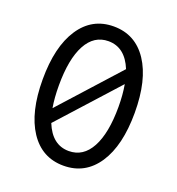

<svg xmlns="http://www.w3.org/2000/svg" viewBox="-131 -817 861 933"><g transform="rotate(20 300.0 -350.0)"><path d="M474.9 -85.4Q411.6 9.8 299.8 9.8Q188 9.8 125 -85.4Q62 -180.7 62 -350.1Q62 -519.5 125 -614.7Q188 -710 299.8 -710Q411.6 -710 474.9 -614.7Q538.1 -519.5 538.1 -350.1Q538.1 -180.7 474.9 -85.4ZM154.8 -234.9 425.8 -535.2Q385.7 -633.8 299.8 -633.8Q225.6 -633.8 185.8 -560.1Q146 -486.3 146 -350.1Q146 -284.7 154.8 -234.9ZM299.8 -65.9Q374 -65.9 414.1 -139.9Q454.1 -213.9 454.1 -350.1Q454.1 -412.1 444.8 -464.8L173.8 -165Q213.9 -65.9 299.8 -65.9Z"/></g></svg>

Font: CommitMono
Style: Regular
Weight: 400
Monospace: yes
Designer: Eigil Nikolajsen
Foundry: Eigil Nikolajsen
Version: Version 1.143